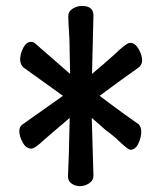

<svg xmlns="http://www.w3.org/2000/svg" viewBox="-20 -696 540 655"><path d="M252.9 -61Q269 -61 283.9 -70.6Q298.8 -80.1 298.8 -97.2L293 -293.9L340.8 -252Q356 -241.2 376 -224.1Q416 -185.1 424.8 -185.1Q441.9 -185.1 451.9 -206.1Q461.9 -227.1 461.9 -246.1Q461.9 -263.2 453.1 -272Q432.1 -287.1 412.1 -301Q392.1 -314.9 319.8 -369.1Q410.2 -436 453.1 -465.8Q464.8 -475.1 464.8 -490.2Q464.8 -507.8 452.9 -528.8Q440.9 -549.8 423.8 -549.8Q411.1 -549.8 370.1 -509.8Q347.2 -488.8 293.9 -443.8L298.8 -643.1Q298.8 -675.8 259.8 -675.8Q243.2 -675.8 228 -666.5Q212.9 -657.2 212.9 -640.1Q212.9 -624 216.8 -563L219.2 -443.8L102.1 -545.9Q95.2 -553.2 85.9 -553.2Q69.8 -553.2 59.3 -532.7Q48.8 -512.2 48.8 -493.2Q48.8 -476.1 60.1 -465.8L194.8 -369.1L56.2 -271Q45.9 -264.2 45.9 -248Q45.9 -231 57.4 -210Q68.8 -189 86.9 -189Q99.1 -189 131.8 -220.2Q146 -232.9 217.8 -293.9Q214.8 -147 211.9 -94.2Q211.9 -78.1 224.4 -69.6Q236.8 -61 252.9 -61Z"/></svg>

Font: LXGW WenKai Mono GB Screen
Style: Regular
Weight: 400
Monospace: yes
Designer: LXGW / Fontworks Inc.
Foundry: LXGW / Fontworks Inc.
Version: Version 1.510;January 18,2025